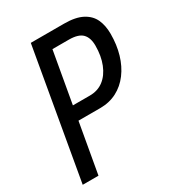

<svg xmlns="http://www.w3.org/2000/svg" viewBox="-167 -787 808 886"><g transform="rotate(-30 236.5 -343.5)"><path d="M13 0 133 -687H310Q371 -687 407 -668Q443 -649 458 -616Q473 -583 473 -539Q473 -481 458.5 -431.5Q444 -382 416 -344.5Q388 -307 348.5 -286.5Q309 -266 260 -266H144L97 0ZM157 -340H247Q290 -340 320.5 -363.5Q351 -387 368 -429.5Q385 -472 385 -527Q385 -569 364 -590.5Q343 -612 292 -612H205Z"/></g></svg>

Font: Archivo ExtraCondensed
Style: Italic
Weight: 400
Width: 2
Italic angle: -10°
Designer: Hector Gatti
Foundry: Omnibus-Type
Version: Version 2.001